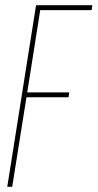

<svg xmlns="http://www.w3.org/2000/svg" viewBox="-20 -720 376 740"><path d="M8 0 119 -700H336L333 -681H135L85 -364H247L244 -345H82L27 0Z"/></svg>

Font: Georama Condensed Thin
Style: Italic
Weight: 100
Width: 3
Italic angle: -9°
Designer: Jean-Baptiste Levee
Foundry: Production Type
Version: Version 1.000